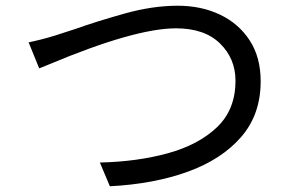

<svg xmlns="http://www.w3.org/2000/svg" viewBox="-20 -669 1040 671"><path d="M364 -18 329 -101Q460 -104 567 -133.5Q674 -163 738.5 -224.5Q803 -286 803 -387Q803 -464 749 -517Q695 -570 595 -570Q451 -570 149 -443L117 -430L80 -521Q124 -530 170 -544L244 -568Q317 -594 415 -621.5Q513 -649 601 -649Q683 -649 748.5 -618Q814 -587 852.5 -528Q891 -469 891 -385Q891 -269 823 -190.5Q755 -112 636.5 -69Q518 -26 364 -18Z"/></svg>

Font: Source Han Sans & Saira Hybrid
Style: Regular
Weight: 400
Designer: Ryoko NISHIZUKA 西塚涼子 (kana & ideographs); Paul D. Hunt (Latin, Greek & Cyrillic); Wenlong ZHANG 张文龙 (bopomofo); Sandoll 
Foundry: Adobe Systems Incorporated
Version: Version 1.00;August 2, 2021;FontCreator 13.0.0.2675 64-bit